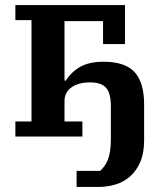

<svg xmlns="http://www.w3.org/2000/svg" viewBox="-20 -542 628 762"><path d="M284 136H378Q387 127 394.5 117Q402 107 408 92Q414 77 417 56.5Q420 36 420 7V-121Q420 -172 401 -193.5Q382 -215 337 -215Q292 -215 264 -195.5Q236 -176 236 -141V-60H307V0H41V-60H105V-462H41V-522H476V-367H389V-458H236V-222H241Q266 -260 301.5 -278.5Q337 -297 391 -297Q476 -297 514 -256Q552 -215 552 -127V15Q552 65 537 100Q522 135 497 157.5Q472 180 439 190Q406 200 370 200H284Z"/></svg>

Font: IBM Plex Serif SemiBold
Style: Regular
Weight: 600
Designer: Mike Abbink, Paul van der Laan, Pieter van Rosmalen
Foundry: Bold Monday
Version: Version 2.5